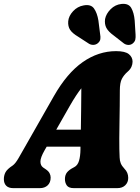

<svg xmlns="http://www.w3.org/2000/svg" viewBox="-46 -975 728 995"><path d="M185 -196Q163.5 -158.5 163.5 -137.8Q163.5 -117 177.5 -107L191.5 -97.5Q205.5 -88 211 -77Q216.5 -66 216.5 -55Q216.5 -29 201 -14.5Q185.5 0 160.5 0H23Q-1.5 0 -13.8 -12.5Q-26 -25 -26 -46.5Q-26 -66 -17.5 -82.2Q-9 -98.5 20 -117.5Q33.5 -127 49.8 -155Q66 -183 83.5 -214L233 -476.5Q301 -596 382.5 -653Q464 -710 555.5 -710Q603 -710 622 -694.2Q641 -678.5 641 -655.5Q641 -642 635.2 -628.8Q629.5 -615.5 615 -603Q596.5 -587 585.8 -566.8Q575 -546.5 575 -506Q575 -471 574.5 -426.8Q574 -382.5 573.2 -338.2Q572.5 -294 572.2 -257.5Q572 -221 572.5 -202Q573.5 -176 574 -159Q574.5 -142 579.8 -128.8Q585 -115.5 599 -100.5Q618.5 -81 618.5 -53Q618.5 -30 603.2 -15Q588 0 561.5 0H337Q310 0 300.2 -14Q290.5 -28 290.5 -47Q290.5 -68 301.2 -81.5Q312 -95 333.5 -106L339 -109Q356.5 -118 363.5 -141.8Q370.5 -165.5 371 -201Q371 -207.5 371 -215H196ZM315 -425 245.5 -303H373Q373.5 -352.5 374.5 -408.2Q375.5 -464 375.5 -517.5Q363 -502 348 -479.2Q333 -456.5 315 -425ZM652 -868.5 656.5 -795.5Q657.5 -781.5 655.2 -770.2Q653 -759 641.5 -749.5Q631 -741.5 618.2 -742.2Q605.5 -743 596 -750L544 -790.5Q515.5 -811 505.2 -830.5Q495 -850 498.5 -876.5Q504 -904 527.5 -927.5Q551 -951 583 -954.5Q620 -958.5 634.2 -933.8Q648.5 -909 652 -868.5ZM464 -868.5 473 -797Q475.5 -784 474 -772.5Q472.5 -761 461.5 -751.5Q451.5 -743 438.5 -742.5Q425.5 -742 415 -748.5L359.5 -784.5Q329 -802.5 317.2 -820.5Q305.5 -838.5 307.5 -865Q310 -892.5 332.8 -917Q355.5 -941.5 387.5 -947Q425 -954 441.2 -931Q457.5 -908 464 -868.5Z"/></svg>

Font: Fraunces 144pt SuperSoft Black
Style: Italic
Weight: 900
Italic angle: -16°
Version: Version 1.000;[b76b70a41]